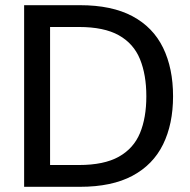

<svg xmlns="http://www.w3.org/2000/svg" viewBox="-20 -720 734 740"><path d="M73 0V-700H288Q411 -700 490.5 -657.5Q570 -615 608.5 -536Q647 -457 647 -349Q647 -242 608.5 -163.5Q570 -85 490.5 -42.5Q411 0 288 0ZM173 -84H284Q381 -84 438 -116Q495 -148 519.5 -207Q544 -266 544 -349Q544 -432 519.5 -492Q495 -552 438 -584Q381 -616 284 -616H173Z"/></svg>

Font: DM Sans Medium
Style: Regular
Weight: 500
Designer: Colophon Foundry, Jonny Pinhorn
Foundry: Colophon Foundry
Version: Version 4.004; ttfautohint (v1.8.4.7-5d5b)